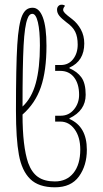

<svg xmlns="http://www.w3.org/2000/svg" viewBox="-20 -788 439 818"><path d="M48 -316Q48 -505 53.5 -596Q59 -687 75 -723Q83 -740 93.5 -747.5Q104 -755 119 -755Q147 -755 162.5 -714Q178 -673 178 -593Q178 -486 154 -416.5Q130 -347 76 -300Q76 -165 100 -94Q115 -53 142 -34Q169 -15 214 -15Q264 -15 293 -51Q322 -87 322 -151Q322 -204 298 -237Q274 -270 237 -270H215V-295H239Q273 -295 295 -321.5Q317 -348 317 -384Q317 -431 295.5 -458.5Q274 -486 237 -486H215V-511H239Q272 -511 291.5 -536Q311 -561 311 -598Q311 -631 300.5 -652.5Q290 -674 263 -693Q242 -709 232.5 -721Q223 -733 223 -747Q223 -756 228.5 -762Q234 -768 242 -768Q253 -768 257 -763Q249 -754 249 -746Q249 -740 256.5 -732Q264 -724 288 -706Q310 -689 324.5 -662.5Q339 -636 339 -603Q339 -528 276 -500V-497Q309 -483 327 -458Q345 -433 345 -384Q345 -317 276 -284V-281Q350 -249 350 -150Q350 -83 316.5 -36.5Q283 10 214 10Q145 10 109 -25Q73 -60 60.5 -128.5Q48 -197 48 -316ZM150 -594Q150 -657 141.5 -693Q133 -729 118 -729Q104 -729 97 -708Q85 -678 80.5 -594Q76 -510 76 -334Q115 -370 132.5 -434Q150 -498 150 -594Z"/></svg>

Font: Noto Serif Georgian Thin Cond
Style: Regular
Weight: 250
Width: 3
Designer: Monotype Design team
Foundry: Monotype Imaging Inc.
Version: Version 1.000